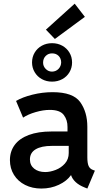

<svg xmlns="http://www.w3.org/2000/svg" viewBox="-20 -1041 579 1068"><path d="M35.2 -150.4Q35.2 -198.7 61.8 -234.9Q88.4 -271 140.4 -290.3Q192.4 -309.6 265.6 -309.6H355.5V-334Q356 -373.5 334.7 -401.6Q313.5 -429.7 256.8 -429.7Q220.7 -429.7 178.5 -417.5Q136.2 -405.3 108.4 -386.7L69.3 -479.5Q105 -500.5 160.4 -514.4Q215.8 -528.3 272.5 -528.3Q386.7 -528.3 426.3 -472.9Q465.8 -417.5 465.8 -335.9V-166Q465.8 -134.3 472.7 -118.2Q479.5 -102.1 497.1 -95.7L507.8 -91.8L465.8 7.8L451.2 2Q419.9 -10.3 400.9 -28.1Q381.8 -45.9 375.5 -66.4H374.5Q352.1 -34.2 307.6 -13.2Q263.2 7.8 210 7.8Q159.7 7.8 119.9 -12.2Q80.1 -32.2 57.6 -68.4Q35.2 -104.5 35.2 -150.4ZM158.2 -693.4Q158.2 -724.1 172.9 -748.5Q187.5 -772.9 212.9 -786.9Q238.3 -800.8 269.5 -800.8Q300.8 -800.8 326.2 -786.9Q351.6 -772.9 366.2 -748.5Q380.9 -724.1 380.9 -693.4Q380.9 -664.1 366.5 -639.4Q352.1 -614.7 326.4 -600.8Q300.8 -586.9 269.5 -586.9Q238.3 -586.9 212.9 -600.8Q187.5 -614.7 172.9 -639.4Q158.2 -664.1 158.2 -693.4ZM320.3 -694.3Q319.8 -716.3 305.9 -730.2Q292 -744.1 269.5 -744.1Q248.5 -744.1 234.1 -729.7Q219.7 -715.3 219.7 -692.4Q219.7 -672.4 234.4 -657.5Q249 -642.6 269.5 -642.6Q291.5 -643.1 305.7 -658Q319.8 -672.9 320.3 -694.3ZM235.4 -876 395.5 -1020.5 452.1 -947.3 285.2 -824.2ZM231.4 -84Q258.8 -84 289.3 -95.7Q319.8 -107.4 341.1 -131.3Q362.3 -155.3 362.3 -189.5V-229.5H268.6Q210 -229.5 178.2 -210.4Q146.5 -191.4 146.5 -154.3Q146.5 -121.6 170.2 -102.8Q193.8 -84 231.4 -84Z"/></svg>

Font: Reddit Sans Vanilla SemiBold
Style: Regular
Weight: 600
Designer: Stephen Hutchings
Foundry: Reddit
Version: Version 1.013